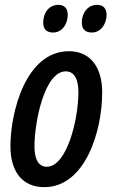

<svg xmlns="http://www.w3.org/2000/svg" viewBox="-20 -761 465 791"><path d="M359 -627C392 -627 419 -658 419 -701C419 -727 404 -741 380 -741C340 -741 317 -706 317 -668C317 -641 331 -627 359 -627ZM199 -627C233 -627 259 -658 259 -701C259 -727 244 -741 221 -741C180 -741 158 -706 158 -668C158 -641 172 -627 199 -627ZM163 10C329 10 401 -217 401 -380C401 -487 350 -550 264 -550C86 -550 23 -298 23 -159C23 -51 74 10 163 10ZM173 -74C139 -74 122 -104 122 -158C122 -258 163 -467 251 -467C286 -467 303 -435 303 -381C303 -268 255 -74 173 -74Z"/></svg>

Font: Noto Sans UI Condensed Medium
Style: Italic
Weight: 500
Width: 3
Italic angle: -12°
Designer: Monotype Design Team
Foundry: Monotype Imaging Inc.
Version: Version 1.901